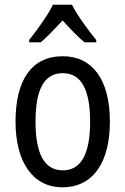

<svg xmlns="http://www.w3.org/2000/svg" viewBox="-20 -786 533 816"><path d="M286 -766H205C184 -722 140 -662 104 -616V-606H153C181 -629 213 -664 246 -699C278 -664 309 -631 339 -606H389V-616C354 -659 308 -721 286 -766ZM447 -269C447 -450 371 -547 247 -547C114 -547 46 -446 46 -269C46 -98 119 10 245 10C378 10 447 -99 447 -269ZM131 -269C131 -404 166 -475 247 -475C326 -475 363 -404 363 -269C363 -134 326 -62 247 -62C167 -62 131 -135 131 -269Z"/></svg>

Font: Noto Sans Khmer Condensed
Style: Regular
Weight: 400
Width: 3
Designer: Danh Hong and the Monotype Design Team
Foundry: Monotype Imaging Inc.
Version: Version 2.004